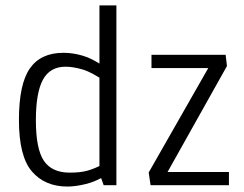

<svg xmlns="http://www.w3.org/2000/svg" viewBox="-20 -683 901 708"><path d="M228.5 4.9Q145.5 4.9 97.7 -50.8Q49.8 -106.4 49.8 -240.7Q49.8 -372.1 89.8 -430.2Q129.9 -488.3 213.9 -488.3Q248 -488.3 283.9 -478Q319.8 -467.8 362.8 -438L346.7 -428.7V-663.1H409.2V0H362.3L346.2 -44.9L366.7 -34.7Q335.4 -14.2 297.1 -4.6Q258.8 4.9 228.5 4.9ZM237.3 -46.4Q276.4 -46.4 302 -53.5Q327.6 -60.5 361.8 -78.1L346.7 -54.7V-417L364.7 -384.3Q317.4 -417.5 283.2 -427.2Q249 -437 221.7 -437Q164.1 -437 138.2 -388.9Q112.3 -340.8 112.3 -239.7Q112.3 -133.8 141.8 -90.1Q171.4 -46.4 237.3 -46.4ZM535.2 0 528.3 -46.9 761.7 -456.1 771 -432.1H538.6V-481H812L816.9 -439.5L584.5 -24.9L575.2 -48.8H824.2V0Z"/></svg>

Font: Anaheim
Style: Regular
Weight: 400
Designer: Vernon Adams
Foundry: Vernon Adams
Version: Version 2.001